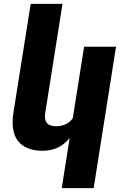

<svg xmlns="http://www.w3.org/2000/svg" viewBox="-20 -770 644 993"><path d="M299.3 203.1 340.3 -56.6Q313.5 -22.9 278.8 -6.6Q244.1 9.8 200.2 9.8Q127.9 9.8 86.7 -26.4Q45.4 -62.5 45.4 -137.2Q45.4 -163.1 49.3 -186.5L138.7 -750H303.2L213.9 -185.5Q212.4 -176.3 212.4 -167.5Q212.4 -117.2 269.5 -117.2Q327.1 -117.2 356.4 -158.7L415 -528.3H580.1L464.4 203.1Z"/></svg>

Font: Mardoto Black
Style: Italic
Weight: 900
Italic angle: -12°
Designer: Christian Robertson, Vahan Hovhannisyan
Foundry: Google
Version: Version 1.000